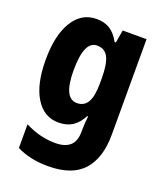

<svg xmlns="http://www.w3.org/2000/svg" viewBox="-146 -655 841 991"><g transform="rotate(20 274.5 -160.0)"><path d="M213 -560Q257 -560 287 -541Q317 -522 340 -480H347L359 -550H490V-26Q490 103 428.5 171.5Q367 240 235 240Q136 240 63 203V73Q107 95 147.5 105Q188 115 231 115Q282 115 310 91Q338 67 338 12V3Q338 -13 339.5 -34Q341 -55 343 -72H338Q316 -30 285 -10Q254 10 209 10Q129 10 83 -64.5Q37 -139 37 -272Q37 -408 84 -484Q131 -560 213 -560ZM262 -432Q191 -432 191 -270Q191 -117 264 -117Q304 -117 323 -150Q342 -183 342 -254V-280Q342 -360 323.5 -396Q305 -432 262 -432Z"/></g></svg>

Font: Noto Sans Devanagari Condensed ExtraBold
Style: Regular
Weight: 800
Width: 3
Designer: Jelle Bosma - Monotype Design Team
Foundry: Monotype Imaging Inc.
Version: Version 2.004; ttfautohint (v1.8.4.7-5d5b)